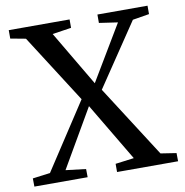

<svg xmlns="http://www.w3.org/2000/svg" viewBox="-82 -821 867 900"><g transform="rotate(-10 351.0 -371.5)"><path d="M92.5 -50 298.5 -365 91 -689.5 18.5 -703V-743H308V-703L218 -689.5L372.5 -428L529 -690L440.5 -703V-743H679V-703L600 -690L399.5 -392L618.5 -50.5L693 -39L693.5 0H403V-39L491.5 -50.5L327 -327L166.5 -50.5L262.5 -39L263 0H9.5L9 -39Z"/></g></svg>

Font: Merriweather 60pt
Style: Regular
Weight: 400
Version: Version 2.100